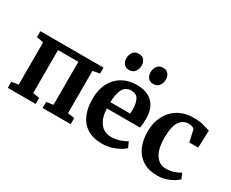

<svg xmlns="http://www.w3.org/2000/svg" viewBox="-116 -1214 1966 1631"><g transform="rotate(30 867.0 -398.5)"><path d="M38.5 0V-59.5L105 -70V-484.5L37.5 -497.5V-555.5H656.5V-497.5L589 -484.5V-69.5L655.5 -59.5V0H380V-59.5L447 -69.5V-491.5H247.5V-69.5L311.5 -59.5V0Z M969 11Q878 11 820.2 -26Q762.5 -63 735.2 -128.2Q708 -193.5 708 -278.5Q708 -369.5 741.8 -434.8Q775.5 -500 836.2 -535Q897 -570 977 -570Q1078.5 -570 1131.8 -517.2Q1185 -464.5 1187.5 -368.5Q1187.5 -305.5 1179.5 -269.5H854.5Q858 -180 896.8 -128.8Q935.5 -77.5 1008.5 -77.5Q1049 -77.5 1090.5 -91.5Q1132 -105.5 1154.5 -121.5L1179.5 -67.5Q1163.5 -50.5 1130.8 -32.2Q1098 -14 1055.8 -1.5Q1013.5 11 969 11ZM854 -330.5H1047.5Q1048 -341 1048.8 -352.5Q1049.5 -364 1049.5 -373Q1049.5 -432.5 1029.8 -469Q1010 -505.5 960.5 -505.5Q931 -505.5 907.8 -490.8Q884.5 -476 870.5 -438.2Q856.5 -400.5 854 -330.5ZM852 -646Q819 -646 801.8 -668.8Q784.5 -691.5 784.5 -720.5Q784.5 -756 803.5 -782Q822.5 -808 860.5 -808H861.5Q894.5 -808 911.8 -785.2Q929 -762.5 929 -733.5Q929 -698 910 -672Q891 -646 853 -646ZM1089.5 -646Q1056.5 -646 1039.2 -668.8Q1022 -691.5 1022 -720.5Q1022 -756 1041 -782Q1060 -808 1098 -808H1099Q1132 -808 1149.2 -785.2Q1166.5 -762.5 1166.5 -733.5Q1166.5 -698 1147.5 -672Q1128.5 -646 1090.5 -646Z M1252 -273Q1252 -360 1286.5 -427Q1321 -494 1384.8 -532Q1448.5 -570 1536.5 -570Q1599 -570 1637.5 -557.2Q1676 -544.5 1699 -540L1693 -369H1606L1581 -479Q1578.5 -492.5 1559 -498.8Q1539.5 -505 1522 -505Q1469 -505 1436 -458.2Q1403 -411.5 1402.5 -303Q1402 -189.5 1440.8 -133Q1479.5 -76.5 1541.5 -76.5Q1588 -76.5 1623 -89.2Q1658 -102 1681.5 -116.5L1704.5 -64.5Q1690.5 -50 1662 -32.2Q1633.5 -14.5 1594.5 -1.8Q1555.5 11 1510 11Q1421 11 1364 -26.2Q1307 -63.5 1279.5 -127.8Q1252 -192 1252 -273Z"/></g></svg>

Font: Merriweather
Style: Bold
Weight: 700
Designer: Eben Sorkin
Foundry: Eben Sorkin
Version: Version 2.100; ttfautohint (v1.7.19-72a1) -l 8 -r 50 -G 200 